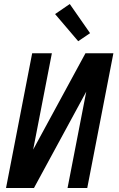

<svg xmlns="http://www.w3.org/2000/svg" viewBox="-20 -935 590 955"><path d="M149 0H10L140 -670H238L145 -191L405 -670H544L414 0H316L409 -479ZM369 -730 254 -865 327 -915 428 -770Z"/></svg>

Font: Lode Dark Term
Style: Bold Italic
Weight: 700
Italic angle: -11°
Monospace: yes
Designer: Belleve Invis
Foundry: Belleve Invis
Version: Version 29.2.0